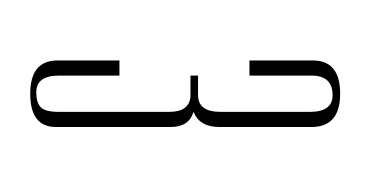

<svg xmlns="http://www.w3.org/2000/svg" viewBox="-79 -667 245 127"><g transform="rotate(90 43.5 -603.5)"><path d="M64 -518Q64 -501 42 -501Q20 -501 20 -519V-560H30V-520Q30 -505 41 -505Q48 -505 51 -508Q54 -511 54 -520V-593Q54 -606 44 -607H30V-612H43Q54 -612 54 -627V-686Q54 -701 43 -701Q30 -701 30 -687V-646H20V-688Q20 -706 42 -706Q64 -706 64 -687V-626Q64 -613 54 -609Q64 -606 64 -594Z"/></g></svg>

Font: Dorsa
Style: Regular
Weight: 400
Version: Version 1.002